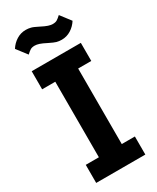

<svg xmlns="http://www.w3.org/2000/svg" viewBox="-228 -974 852 1039"><g transform="rotate(-30 198.5 -454.0)"><path d="M45 0V-113H127V-585H45V-698H352V-585H270V-113H352V0ZM272 -764Q254 -764 240 -768Q226 -772 198 -786Q171 -800 155.5 -805Q140 -810 128 -810Q111 -810 101 -804Q91 -798 76 -784L27 -848Q44 -875 70.5 -891.5Q97 -908 128 -908Q137 -908 144.5 -907Q152 -906 160 -904Q168 -902 178 -897.5Q188 -893 202 -886Q229 -872 244.5 -867Q260 -862 272 -862Q289 -862 299 -868Q309 -874 324 -888L373 -824Q356 -797 329.5 -780.5Q303 -764 272 -764Z"/></g></svg>

Font: IBM Plex Sans Cond
Style: Bold
Weight: 700
Width: 3
Designer: Mike Abbink, Paul van der Laan, Pieter van Rosmalen
Foundry: Bold Monday
Version: Version 1.3